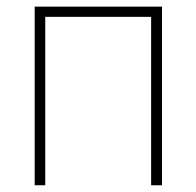

<svg xmlns="http://www.w3.org/2000/svg" viewBox="-20 -550 583 570"><path d="M83 -530.3H460.9V0H428.7V-500H114.3V0H83Z"/></svg>

Font: Pretendard GOV Thin
Style: Regular
Weight: 100
Designer: Base glyphs from Inter by Rasmus Andersson; Hangeul glyphs from Noto Sans CJK(Source Han Sans) by Jang Soo-young and Kan
Foundry: Kil Hyung-jin
Version: Version 1.309